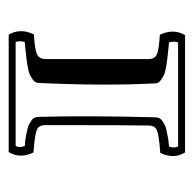

<svg xmlns="http://www.w3.org/2000/svg" viewBox="-22 -752 446 442"><g transform="rotate(-90 201.0 -531.0)"><path d="M152 -398Q152 -392 150 -387.5Q148 -383 142.5 -379.5Q137 -376 133 -374Q129 -372 120.5 -370.5Q112 -369 108.5 -368Q105 -367 95.5 -366Q86 -365 85 -365Q80 -354 85 -344H324Q326 -347 326 -354Q326 -361 324 -365Q321 -365 312.5 -366Q304 -367 299 -367.5Q294 -368 285.5 -369Q277 -370 271.5 -371Q266 -372 259 -373.5Q252 -375 247.5 -377.5Q243 -380 238.5 -383Q234 -386 232 -389.5Q230 -393 230 -398Q224 -515 231 -664Q231 -669 233 -672.5Q235 -676 239.5 -679Q244 -682 248.5 -684.5Q253 -687 260 -688.5Q267 -690 272.5 -691Q278 -692 286.5 -693Q295 -694 300 -694.5Q305 -695 313.5 -696Q322 -697 325 -697Q327 -701 327 -708Q327 -715 325 -718H86Q81 -708 86 -697Q87 -697 96.5 -696Q106 -695 109.5 -694Q113 -693 121.5 -691.5Q130 -690 134 -688Q138 -686 143.5 -682.5Q149 -679 151 -674.5Q153 -670 153 -664Q156 -554 152 -398ZM286 -650V-413Q286 -397 297.5 -392.5Q309 -388 342 -386Q357 -354 341 -328H71Q55 -354 70 -385Q110 -388 121.5 -392.5Q133 -397 133 -412Q134 -454 134 -650Q134 -665 122.5 -669.5Q111 -674 71 -677Q56 -708 72 -734H342Q358 -708 343 -676Q310 -674 298.5 -669.5Q287 -665 286 -650Z"/></g></svg>

Font: Jacques Francois Shadow
Style: Regular
Weight: 400
Designer: Alexei Vanyashin, Nikita Kanarev (i@xarsok.ru)
Foundry: Cyreal (www.cyreal.org)
Version: Version 1.003